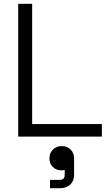

<svg xmlns="http://www.w3.org/2000/svg" viewBox="-20 -720 577 1012"><path d="M149.5 -700V-66H517V0H76V-700ZM240.5 115.2Q240.5 86.8 258.9 68.4Q277.2 50 305.5 50Q333.8 50 352.1 68.2Q370.5 86.5 370.5 114.8V200.8Q370.5 234.2 350.2 253.1Q330 272 296.5 272H243.5V228H293.5Q308 228 314.5 221.5Q321 215 321 201.5V175.8Q314.5 177.8 303.5 177.8Q276.2 177.8 258.4 160Q240.5 142.2 240.5 115.2Z"/></svg>

Font: Space Grotesk Variable
Style: Regular
Weight: 400
Designer: Florian Karsten (Space Grotesk), Colophon Foundry (Space Mono)
Foundry: Florian Karsten
Version: Version 1.106